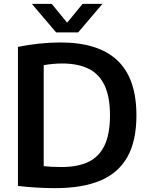

<svg xmlns="http://www.w3.org/2000/svg" viewBox="-20 -968 772 995"><path d="M73 -4.5V-725Q123 -735.5 181 -741.8Q239 -748 293 -748Q489.5 -748 588.2 -655Q687 -562 687 -370Q687 -238.5 640.5 -155.2Q594 -72 500.8 -32.5Q407.5 7 265.5 7Q170 7 73 -4.5ZM550 -370.5Q550 -465 522.5 -524.2Q495 -583.5 440.2 -611.2Q385.5 -639 301 -639Q258.5 -639 206.5 -630.5V-107Q245 -102.5 298.5 -102.5Q384.5 -102.5 439.8 -129.8Q495 -157 522.5 -216Q550 -275 550 -370.5ZM408 -948H511L385 -800H271L145 -948H248L328 -850.5Z"/></svg>

Font: Encode Sans SemiBold
Style: Regular
Weight: 600
Designer: Multiple Designers
Foundry: Impallari Type
Version: Version 2.000